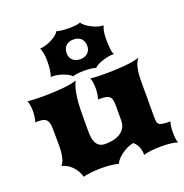

<svg xmlns="http://www.w3.org/2000/svg" viewBox="-144 -956 1040 1085"><g transform="rotate(-20 375.5 -413.5)"><path d="M78.6 -100.6Q94.2 -120.1 100.1 -150.4Q106 -180.7 105.5 -223.1L104.5 -319.8Q104 -340.8 99.6 -353.3Q95.2 -365.7 86.9 -372.3Q78.6 -378.9 66.4 -381.1Q54.2 -383.3 38.6 -383.3H23.4Q27.3 -393.1 30.3 -410.4Q33.2 -427.7 33.2 -446.8Q33.2 -465.3 30.5 -482.7Q27.8 -500 23.4 -510.3Q38.6 -507.8 62.5 -506.8Q86.4 -505.9 115.2 -505.9Q142.6 -505.9 172.1 -507.1Q201.7 -508.3 229 -510.7Q256.3 -513.2 279.8 -517.3Q303.2 -521.5 318.8 -527.3Q309.1 -508.3 303 -484.1Q296.9 -460 293.5 -432.6Q290 -405.3 289.1 -375.7Q288.1 -346.2 288.1 -316.4V-231.4Q288.1 -212.4 290.5 -194.8Q293 -177.2 300.3 -163.3Q307.6 -149.4 320.8 -141.1Q334 -132.8 355.5 -132.8Q377.4 -132.8 400.1 -137.2Q422.9 -141.6 441.7 -152.6Q460.4 -163.6 472.2 -182.1Q483.9 -200.7 483.9 -228.5V-319.8Q483.4 -338.4 480.7 -350.6Q478 -362.8 470.2 -370.1Q462.4 -377.4 448.5 -380.4Q434.6 -383.3 411.1 -383.3H400.9Q404.8 -393.1 407.7 -410.4Q410.6 -427.7 410.6 -446.8Q410.6 -465.3 408 -482.7Q405.3 -500 400.9 -510.3Q416 -507.8 439.9 -506.8Q463.9 -505.9 492.7 -505.9Q520 -505.9 549.6 -507.1Q579.1 -508.3 606.4 -510.7Q633.8 -513.2 657.2 -517.3Q680.7 -521.5 696.3 -527.3Q686 -515.6 679.7 -499.3Q673.3 -482.9 670.2 -463.1Q667 -443.4 666 -420.9Q665 -398.4 665 -375.5Q665 -360.4 665.3 -345.5Q665.5 -330.6 665.5 -316.4L665 -190.4Q665 -170.4 666.3 -158Q667.5 -145.5 674.8 -138.7Q682.1 -131.8 698 -129.4Q713.9 -127 743.2 -127Q739.3 -115.7 737.1 -99.4Q734.9 -83 734.9 -66.4Q734.9 -47.9 736.6 -29.5Q738.3 -11.2 743.2 0Q731.4 -5.4 705.1 -8.8Q678.7 -12.2 647.5 -12.2Q612.3 -12.2 583.5 -8.8Q554.7 -5.4 539.1 0Q539.1 -17.1 535.9 -30.3Q532.7 -43.5 527.8 -53.7Q522.9 -64 516.6 -71.3Q510.3 -78.6 503.9 -84Q483.4 -80.1 464.4 -70.8Q445.3 -61.5 429.4 -49.6Q413.6 -37.6 402.3 -24.4Q391.1 -11.2 386.7 0Q382.8 -2.9 371.8 -5.1Q360.8 -7.3 346.4 -9Q332 -10.7 315.9 -11.5Q299.8 -12.2 285.2 -12.2Q270.5 -12.2 254.6 -11.5Q238.8 -10.7 223.6 -9Q208.5 -7.3 196 -5.1Q183.6 -2.9 176.3 0Q171.9 -17.1 162.8 -33.4Q153.8 -49.8 141.1 -63.5Q128.4 -77.1 112.5 -86.9Q96.7 -96.7 78.6 -100.6ZM313.5 -554.2Q308.1 -561.5 295.9 -568.6Q283.7 -575.7 267.8 -581.5Q252 -587.4 235.1 -590.8Q218.3 -594.2 204.1 -594.2Q200.7 -594.2 197.8 -594Q194.8 -593.8 192.4 -593.3Q195.3 -597.2 197.8 -606.4Q200.2 -615.7 202.1 -628.4Q204.1 -641.1 205.1 -656Q206.1 -670.9 206.1 -686Q206.1 -718.3 201.4 -737.1Q196.8 -755.9 192.4 -766.1H196.3Q210.9 -766.1 229.2 -772Q247.6 -777.8 264.6 -786.9Q281.7 -795.9 294.9 -806.6Q308.1 -817.4 312.5 -826.7Q320.8 -822.8 341.3 -820.3Q361.8 -817.9 387.2 -817.9Q410.6 -817.9 429 -820.6Q447.3 -823.2 454.1 -826.7Q458.5 -817.4 471.9 -806.6Q485.4 -795.9 502.7 -786.9Q520 -777.8 538.3 -772Q556.6 -766.1 570.8 -766.1H574.2Q569.3 -756.3 564.9 -737.3Q560.5 -718.3 560.5 -687.5Q560.5 -672.9 561.3 -657.7Q562 -642.6 563.5 -629.6Q564.9 -616.7 567.6 -606.9Q570.3 -597.2 574.2 -593.3Q571.8 -593.8 569.1 -593.8Q566.4 -593.8 563.5 -593.8Q548.8 -593.8 531.2 -589.8Q513.7 -585.9 497.6 -580.1Q481.4 -574.2 469 -567.4Q456.5 -560.5 453.1 -554.2Q444.8 -557.6 425.5 -560.3Q406.2 -563 382.3 -563Q358.9 -563 340.1 -560.3Q321.3 -557.6 313.5 -554.2ZM385.7 -630.9Q398.4 -630.9 409.7 -634.8Q420.9 -638.7 429.4 -646Q438 -653.3 442.9 -664.1Q447.8 -674.8 447.8 -688Q447.8 -700.2 444.3 -711.4Q440.9 -722.7 433.6 -731Q426.3 -739.3 414.3 -744.4Q402.3 -749.5 385.7 -749.5Q368.7 -749.5 356.9 -744.4Q345.2 -739.3 337.9 -731Q330.6 -722.7 327.1 -711.4Q323.7 -700.2 323.7 -688Q323.7 -674.8 328.6 -664.1Q333.5 -653.3 341.8 -646Q350.1 -638.7 361.3 -634.8Q372.6 -630.9 385.7 -630.9Z"/></g></svg>

Font: Arbutus
Style: Regular
Weight: 400
Designer: Karolina Lach
Foundry: Sorkin Type Co.
Version: Version 1.002